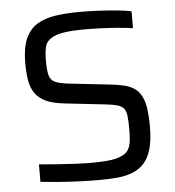

<svg xmlns="http://www.w3.org/2000/svg" viewBox="-51 -744 730 799"><g transform="rotate(-5 314.0 -344.0)"><path d="M328.7 8Q291.6 8 248 6.2Q204.4 4.5 162.8 1.2Q121.1 -2.1 87 -5.6V-78.7Q122.6 -75.7 162.3 -72.7Q202 -69.7 239.3 -67.9Q276.6 -66.2 303.4 -66.2Q356 -66.2 388 -70.8Q420 -75.3 441.9 -88Q457 -97.4 463.7 -112.2Q470.5 -127.1 472.4 -147.1Q474.4 -167 474.4 -190.1Q474.4 -224.1 472.1 -245.1Q469.9 -266.2 461.4 -277.7Q452.9 -289.2 434 -294.6Q415.1 -300 382.8 -303.4L212.3 -322.4Q164.3 -327.9 135.3 -342.2Q106.4 -356.5 91.6 -379.4Q76.8 -402.4 71.9 -433.6Q67 -464.8 67 -503.6Q67 -566.6 83.7 -604.7Q100.4 -642.9 132.1 -662.7Q163.8 -682.5 209.6 -689.3Q255.5 -696 313.7 -696Q352.2 -696 392.3 -694Q432.5 -691.9 467.9 -688.4Q503.3 -684.8 526.4 -679.7V-609.2Q500.1 -613.2 466.2 -616Q432.2 -618.8 396.5 -620.3Q360.7 -621.8 329.2 -621.8Q273.7 -621.8 239.6 -616.6Q205.5 -611.5 185.9 -598.9Q163.7 -585.7 158.6 -562.2Q153.5 -538.8 153.5 -505.9Q153.5 -466.6 158.9 -445.6Q164.3 -424.5 182.6 -416Q200.8 -407.5 237.8 -403L405.3 -384.5Q440.6 -381 468.5 -374.5Q496.4 -367.9 516.1 -353.2Q535.7 -338.4 546.4 -309.6Q552 -296.5 554.9 -279.3Q557.7 -262.2 559.3 -241.5Q560.9 -220.9 560.9 -195.6Q560.9 -139.1 550.1 -101.5Q539.3 -63.9 518.9 -42.1Q498.6 -20.3 469.8 -9.2Q440.9 1.9 405.6 5Q370.2 8 328.7 8Z"/></g></svg>

Font: Saira Thin
Style: Regular
Weight: 100
Designer: Hector Gatti with collaboration of the Omnibus-Type team
Foundry: Omnibus-Type
Version: Version 1.101